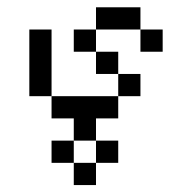

<svg xmlns="http://www.w3.org/2000/svg" viewBox="-20 -458 540 540"><path d="M312.5 0V-62.5H250V0H187.5V62.5H250V0ZM375 -187.5V-250H312.5V-187.5H125V-125H187.5V-62.5H125V0H187.5V-62.5H250V-125H312.5V-187.5ZM437.5 -312.5V-375H375V-312.5ZM125 -187.5V-375H62.5V-187.5ZM312.5 -250V-312.5H250V-250ZM250 -312.5V-375H187.5V-312.5ZM250 -375H375V-437.5H250Z"/></svg>

Font: UnifontExMono
Style: Regular
Weight: 500
Version: Version 15.0.06